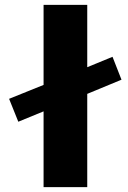

<svg xmlns="http://www.w3.org/2000/svg" viewBox="-20 -772 531 794"><path d="M445.3 -537.1 482.4 -442.4 340.8 -383.8V2H160.2V-311.5L55.7 -268.6L17.6 -363.3L160.2 -420.9V-752H340.8V-494.1Z"/></svg>

Font: Gen Shin Gothic Heavy
Style: Bold
Weight: 900
Designer: [Source Han Sans]
Ryoko NISHIZUKA  (kana & ideographs); Paul D. Hunt (Latin, Greek & Cyrillic); Wenlong ZHANG  (bopomofo
Version: Version 1.002.20150607